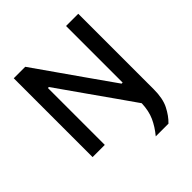

<svg xmlns="http://www.w3.org/2000/svg" viewBox="-238 -875 1228 1228"><g transform="rotate(-45 376.0 -260.5)"><path d="M464 192Q503.5 144.5 525.8 95Q548 45.5 550.5 -21.5Q504.5 -87 454.8 -158Q405 -229 345.5 -313L204 -514.5H195V0H84.5V-713H188.5Q247.5 -628.5 301 -552.5Q354.5 -476.5 407.5 -400.5L548 -201H557.5V-713H668V-29.5Q668 53 641.5 105.2Q615 157.5 579 192Z"/></g></svg>

Font: Commissioner Medium
Style: Regular
Weight: 500
Designer: Kostas Bartsokas
Foundry: Kostas Bartsokas
Version: Version 1.000; ttfautohint (v1.8.3)